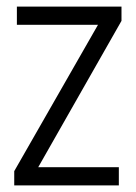

<svg xmlns="http://www.w3.org/2000/svg" viewBox="-20 -560 410 580"><path d="M23 0V-43L288 -506L301 -485H31V-540H347V-497L83 -33L70 -55H339V0Z"/></svg>

Font: Mohave Light
Style: Regular
Weight: 300
Designer: Gumpita Rahayu
Foundry: Tokotype
Version: Version 2.003